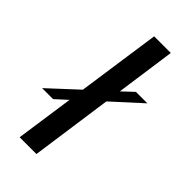

<svg xmlns="http://www.w3.org/2000/svg" viewBox="-294 -807 865 865"><g transform="rotate(45 138.5 -375.0)"><path d="M326 -515 192 -393 189 -390 134 0H27L67 -278L12 -228H-58L77 -353L134 -750H240L200 -465L203 -468L253 -515Z"/></g></svg>

Font: Oakes Grotesk Medium
Style: Italic
Weight: 500
Italic angle: -8°
Designer: Samuel Oakes
Foundry: Samuel Oakes
Version: Version 1.000;PS 001.000;hotconv 1.0.88;makeotf.lib2.5.64775